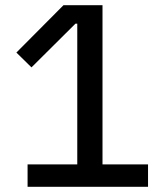

<svg xmlns="http://www.w3.org/2000/svg" viewBox="-20 -718 640 738"><path d="M86 0V-86H277V-627H270L101 -459L43 -516L224 -698H374V-86H549V0Z"/></svg>

Font: IBM Plex Sans Hebrew Text
Style: Regular
Weight: 450
Designer: Mike Abbink, Paul van der Laan, Pieter van Rosmalen, Yanek Iontef
Foundry: Bold Monday
Version: Version 1.2